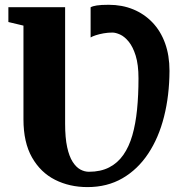

<svg xmlns="http://www.w3.org/2000/svg" viewBox="-20 -773 756 802"><path d="M345.5 8.5Q270.5 8.5 210 -22Q149.5 -52.5 113.8 -115.2Q78 -178 78 -274.5V-666L15 -681V-743H252V-256.5Q252 -197.5 260.5 -158.5Q269 -119.5 283.5 -97Q298 -74.5 315.5 -65Q333 -55.5 351.5 -55.5Q400.5 -55.5 436 -73.8Q471.5 -92 495.2 -126Q519 -160 532.8 -207.8Q546.5 -255.5 552.5 -315.5Q558.5 -375.5 558.5 -445.5Q558.5 -503 546.8 -540.5Q535 -578 517.5 -599.2Q500 -620.5 481.5 -628.8Q463 -637 449.5 -637Q431 -637 412.8 -633.8Q394.5 -630.5 380 -625.8Q365.5 -621 358.5 -616.5V-742.5Q367 -747.5 384.2 -750.2Q401.5 -753 434 -753Q490 -753 536.2 -734Q582.5 -715 616.8 -679.2Q651 -643.5 669.5 -592.5Q688 -541.5 688 -477Q687.5 -374 665.2 -285.8Q643 -197.5 599.2 -131.5Q555.5 -65.5 491.8 -28.5Q428 8.5 345.5 8.5Z"/></svg>

Font: Merriweather 36pt Black
Style: Regular
Weight: 900
Version: Version 2.100